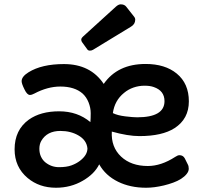

<svg xmlns="http://www.w3.org/2000/svg" viewBox="-20 -861 955 893"><path d="M628.4 -228Q575.2 -228 500 -249Q496.1 -177.2 543 -132.8Q589.8 -88.9 667.5 -88.9Q729.5 -88.9 794.9 -131.3Q806.6 -139.2 814.5 -139.2Q831.5 -139.2 839.4 -124.5L853.5 -96.2Q857.9 -88.4 857.9 -76.2Q857.9 -64 848.1 -51.8Q838.4 -39.6 822.3 -29.3Q806.2 -19 785.4 -11.5Q764.6 -3.9 742.2 1.5Q697.3 12.2 659.7 12.2Q622.1 12.2 589.6 5.1Q557.1 -2 529.3 -15.6Q470.7 -44.4 441.4 -96.7Q419.4 -51.8 365.2 -20.5Q309.1 12.2 240.2 12.2Q162.6 12.2 108.4 -33.2Q47.9 -84 47.9 -166.5Q47.9 -256.8 114.3 -304.7Q168.9 -343.3 254.9 -343.3Q340.8 -343.3 400.4 -293Q401.9 -309.6 401.9 -334.5Q401.9 -359.4 392.1 -384.3Q382.3 -409.2 364.3 -425.8Q327.1 -458.5 260.7 -458.5Q201.2 -458.5 139.6 -425.8Q127.9 -419.4 119.1 -419.4Q106 -419.4 93.8 -445.3Q80.6 -471.7 80.6 -483.4Q80.6 -504.9 112.8 -524.9Q174.3 -563 277.3 -563Q400.9 -563 462.4 -470.7Q526.9 -563.5 657.2 -563.5Q747.6 -563.5 801.8 -519Q858.4 -472.7 858.4 -389.6Q858.4 -308.1 792 -265.1Q734.4 -228 628.4 -228ZM617.7 -315.4Q745.1 -315.4 745.1 -390.6Q745.1 -439 695.3 -456.1Q678.2 -462.4 652.1 -462.4Q626 -462.4 601.1 -453.9Q576.2 -445.3 556.6 -428.7Q513.2 -393.6 504.9 -335Q526.4 -324.2 562.7 -319.8Q599.1 -315.4 617.7 -315.4ZM171.9 -205.6Q163.1 -189.9 163.1 -169.2Q163.1 -148.4 170.7 -132.3Q178.2 -116.2 191.4 -105.5Q219.2 -83.5 254.4 -83.5Q289.6 -83.5 312.3 -91.8Q335 -100.1 351.6 -112.8Q386.7 -139.6 386.7 -170.9Q382.8 -209.5 344.2 -231.4Q308.6 -252 260.7 -252Q198.7 -252 171.9 -205.6ZM412.6 -629.4Q406.2 -625.5 397.9 -625.5Q389.6 -625.5 385.3 -632.3L361.3 -665.5Q357.9 -670.4 357.9 -677Q357.9 -683.6 367.7 -692.4L518.6 -829.6Q530.8 -840.8 541.5 -840.8Q558.6 -840.8 566.9 -830.1L603.5 -783.7Q609.4 -776.4 608.9 -768.6Q608.4 -748.5 589.8 -737.3Z"/></svg>

Font: Capriola
Style: Regular
Weight: 400
Designer: Viktoriya Grabowska
Foundry: Viktoriya Grabowska
Version: Version 1.007